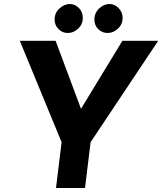

<svg xmlns="http://www.w3.org/2000/svg" viewBox="-20 -940 811 960"><path d="M771 -736 433 -229 405 0H260L288 -229L79 -736H258L385 -396L592 -736ZM330 -920Q355 -920 374.5 -900Q394 -880 394 -851Q394 -818 370.5 -796.5Q347 -775 319 -775Q292 -775 272.5 -794.5Q253 -814 253 -843Q253 -875 277 -897.5Q301 -920 330 -920ZM528 -920Q553 -920 573 -899.5Q593 -879 593 -851Q593 -818 569.5 -796.5Q546 -775 518 -775Q491 -775 471.5 -794Q452 -813 452 -842Q452 -875 475.5 -897.5Q499 -920 528 -920Z"/></svg>

Font: Josefin Sans
Style: Bold Italic
Weight: 700
Italic angle: -7°
Designer: Santiago Orozco
Foundry: Typemade
Version: Version 2.000